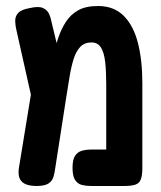

<svg xmlns="http://www.w3.org/2000/svg" viewBox="-20 -609 534 638"><path d="M453 -332V-51Q453 -26 448 -13Q443 0 430 4.5Q417 9 393 9H282Q266 9 252 5.5Q238 2 229.5 -11Q221 -24 221 -51Q221 -79 229.5 -91.5Q238 -104 252 -108Q266 -112 283 -112H333V-329Q333 -372 329.5 -403Q326 -434 315.5 -451Q305 -468 284 -468Q261 -468 247 -453.5Q233 -439 225 -414Q217 -389 211.5 -356Q206 -323 200 -285L164 -53Q162 -37 158 -22.5Q154 -8 141.5 0.5Q129 9 102 9Q66 9 52 -6Q38 -21 43 -52L96 -376L134 -337Q145 -375 153.5 -411.5Q162 -448 172.5 -480Q183 -512 199 -536.5Q215 -561 240 -575Q265 -589 306 -589Q358 -589 390.5 -557Q423 -525 438 -467.5Q453 -410 453 -332ZM93 -248 35 -507Q31 -523 30.5 -538.5Q30 -554 40 -565.5Q50 -577 78 -582Q108 -589 122.5 -582.5Q137 -576 143 -563Q149 -550 151 -537L197 -346Z"/></svg>

Font: Fredoka Condensed Medium
Style: Regular
Weight: 500
Width: 3
Designer: Ben Nathan
Foundry: Milena B. Brandão, Ben Nathan
Version: Version 2.001